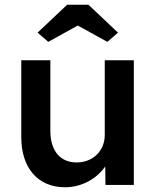

<svg xmlns="http://www.w3.org/2000/svg" viewBox="-20 -782 658 812"><path d="M255 10C326 10 389 -26 425 -78L426 0H546V-527H423V-211C423 -143 372 -95 304 -95C234 -95 193 -145 193 -228V-527H70V-202C70 -71 141 10 255 10ZM139 -644 184 -605 309 -674 434 -605 479 -644 354 -762H264Z"/></svg>

Font: Easer Grotesk Medium
Style: Regular
Weight: 500
Designer: Boardeaser, Bonnie Shaver-Troup, Thomas Jockin
Foundry: Lexend
Version: Version 1.001;Glyphs 3.1.2 (3151)